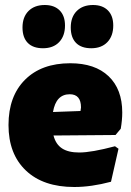

<svg xmlns="http://www.w3.org/2000/svg" viewBox="-20 -736 525 768"><path d="M442 -196 194 -194Q203 -159 228 -142.5Q253 -126 297 -126Q346 -126 440 -151L454 -141L424 -9Q345 12 277 12Q153 12 83.5 -54Q14 -120 14 -236Q14 -351 80 -417Q146 -483 261 -483Q360 -483 414.5 -431Q469 -379 469 -286Q469 -256 463 -221ZM304 -306Q304 -359 259 -359Q204 -359 192 -288L302 -292ZM240 -634Q240 -592 216.5 -567.5Q193 -543 152 -543Q112 -543 91 -564.5Q70 -586 70 -626Q70 -668 94 -692Q118 -716 159 -716Q197 -716 218.5 -694.5Q240 -673 240 -634ZM433 -634Q433 -592 409.5 -567.5Q386 -543 345 -543Q305 -543 284 -564.5Q263 -586 263 -626Q263 -668 287 -692Q311 -716 352 -716Q390 -716 411.5 -694.5Q433 -673 433 -634Z"/></svg>

Font: Luna Sans Black
Style: Regular
Weight: 900
Designer: Juan Pablo del Peral
Foundry: Huerta Tipografica
Version: Version 2.001; ttfautohint (v1.5)